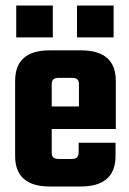

<svg xmlns="http://www.w3.org/2000/svg" viewBox="-20 -678 468 698"><path d="M161 -495H274Q401 -495 401 -384V-209H168V-124Q168 -111 174 -105.5Q180 -100 195 -100H240Q254 -100 260 -106Q266 -112 266 -126V-159H400V-111Q400 0 273 0H161Q35 0 35 -111V-384Q35 -495 161 -495ZM168 -291H267V-371Q267 -384 261 -389.5Q255 -395 241 -395H195Q180 -395 174 -389.5Q168 -384 168 -371ZM172 -658V-542H39V-658ZM393 -658V-542H260V-658Z"/></svg>

Font: Teko SemiBold
Style: Regular
Weight: 600
Designer: Manushi Parikh, Jonny Pinhorn
Foundry: Indian Type Foundry
Version: Version 1.106;PS 1.0;hotconv 1.0.78;makeotf.lib2.5.61930; tt